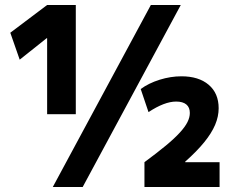

<svg xmlns="http://www.w3.org/2000/svg" viewBox="-20 -750 955 770"><path d="M191.7 0 585 -730H705L311.6 0ZM169 -292V-596.7H167L59 -510.7L21.3 -618.7L169 -730H284V-292ZM559.3 -99.6Q610 -137 645 -166Q680 -195 701.1 -218.2Q722.3 -241.3 731.8 -260.3Q741.3 -279.3 741.3 -297Q741.3 -319.4 727.3 -331Q713.3 -342.7 686.3 -342.7Q639.6 -342.7 575.6 -300.4L544.3 -393Q576 -416.3 620.1 -430.2Q664.3 -444 707.6 -444Q777 -444 816.9 -410Q856.9 -376 856.9 -316Q856.9 -283 842.8 -249.5Q828.6 -216 799.1 -179.7Q769.6 -143.3 722.6 -101.6V-99.6H860.6V0H559.3Z"/></svg>

Font: M PLUS 1 Thin
Style: Regular
Weight: 100
Designer: Coji Morishita
Foundry: UNDERFOREST DESIGN
Version: Version 1.001